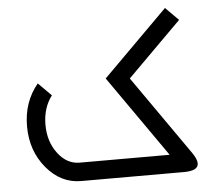

<svg xmlns="http://www.w3.org/2000/svg" viewBox="-49 -707 856 761"><g transform="rotate(-5 379.5 -327.0)"><path d="M244.1 0Q163.1 0 106 -68.6Q48.8 -137.2 48.8 -234.4Q48.8 -331.5 106 -400.4L157.7 -348.6Q122.1 -301.3 122.1 -234.4Q122.1 -167.5 157.7 -120.4Q193.4 -73.2 244.1 -73.2H602.1L376 -396.5L634.3 -654.3L686 -602.5L471.2 -388.2L691.4 -73.2Q710 -46.4 710 -29.8Q710 0 653.3 0Z"/></g></svg>

Font: Catrinity
Style: Regular
Weight: 400
Designer: Alexander Lange
Foundry: High-Logic / Made with FontCreator
Version: Version 2.090;May 20, 2024;FontCreator 15.0.0.2974 64-bit